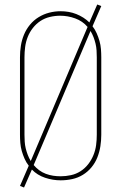

<svg xmlns="http://www.w3.org/2000/svg" viewBox="-20 -795 540 855"><path d="M87 40 69 33 108 -57Q97 -71 89.5 -88Q82 -105 77 -122.5Q72 -140 70.5 -158.5Q69 -177 69 -195V-540Q69 -566 73 -591.5Q77 -617 87 -641Q97 -665 113.5 -685Q130 -705 152 -718.5Q174 -732 199 -738.5Q224 -745 250 -745Q268 -745 285.5 -742Q303 -739 319.5 -732.5Q336 -726 351 -716.5Q366 -707 378 -695L413 -775L431 -768L392 -678Q403 -664 410.5 -647Q418 -630 423 -612.5Q428 -595 429.5 -576.5Q431 -558 431 -540V-195Q431 -169 427 -143.5Q423 -118 413.5 -94Q404 -70 387.5 -50Q371 -30 349 -16.5Q327 -3 301.5 2.5Q276 8 250 8Q215 8 180.5 -3.5Q146 -15 122 -40ZM117 -78 370 -675Q348 -701 315 -713Q282 -725 248 -725Q225 -725 202 -719.5Q179 -714 160 -701.5Q141 -689 126.5 -670.5Q112 -652 103.5 -630.5Q95 -609 92 -586Q89 -563 89 -540V-195Q89 -180 90 -164.5Q91 -149 94.5 -134.5Q98 -120 103.5 -105.5Q109 -91 117 -78ZM250 -10Q273 -10 296 -15Q319 -20 338.5 -32.5Q358 -45 372.5 -63.5Q387 -82 396 -104Q405 -126 408 -149Q411 -172 411 -195V-540Q411 -555 410 -570.5Q409 -586 405.5 -600.5Q402 -615 396.5 -629.5Q391 -644 383 -657L130 -60Q141 -47 154.5 -37Q168 -27 184 -21Q200 -15 216.5 -12.5Q233 -10 250 -10Z"/></svg>

Font: Iosevka Slab Thin
Style: Regular
Weight: 100
Monospace: yes
Designer: Belleve Invis
Foundry: Belleve Invis
Version: Version 11.1.0; ttfautohint (v1.8.3)